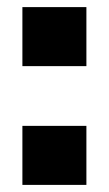

<svg xmlns="http://www.w3.org/2000/svg" viewBox="-20 -520 306 540"><path d="M223 -166V0H43V-166ZM223 -500V-334H43V-500Z"/></svg>

Font: Pathway Extreme 8pt Thin 12pt ExtraBold
Style: Regular
Weight: 800
Version: Version 1.001;gftools[0.9.26]